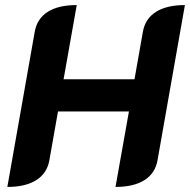

<svg xmlns="http://www.w3.org/2000/svg" viewBox="-20 -729 750 758"><path d="M117 -603Q126 -655 168 -682Q210 -709 283 -709L231 -416H511L544 -603Q553 -655 595.5 -682Q638 -709 710 -709L602 -97Q593 -45 550.5 -18Q508 9 436 9L489 -289H209L175 -97Q166 -45 123.5 -18Q81 9 9 9Z"/></svg>

Font: K2D ExtraBold
Style: Italic
Weight: 800
Italic angle: -10°
Designer: Katatrad Aksorn Co.,Ltd.
Foundry: Cadson Demak Co.,Ltd.
Version: Version 1.000; ttfautohint (v1.6)